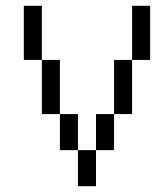

<svg xmlns="http://www.w3.org/2000/svg" viewBox="-20 -645 540 665"><path d="M250 -125Q250 -125 250 0H312.5Q312.5 0 312.5 -125ZM250 -125Q250 -125 250 -250H187.5Q187.5 -250 187.5 -125ZM312.5 -125H375Q375 -125 375 -250H312.5Q312.5 -250 312.5 -125ZM187.5 -250V-437.5H125V-250ZM375 -250H437.5V-437.5H375ZM125 -437.5V-625H62.5V-437.5ZM437.5 -437.5H500V-625H437.5Z"/></svg>

Font: Unifont
Style: Regular
Weight: 500
Version: Version 15.1.04